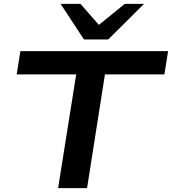

<svg xmlns="http://www.w3.org/2000/svg" viewBox="-20 -968 885 988"><path d="M279 0 372 -585H66L85 -705H845L826 -585H520L428 0ZM412 -765 292 -948H394L489 -840L622 -948H721L537 -765Z"/></svg>

Font: Nunito Sans 10pt Expanded
Style: Bold Italic
Weight: 700
Width: 7
Italic angle: -9°
Designer: Vernon Adams
Foundry: Vernon Adams
Version: Version 3.101;gftools[0.9.27]